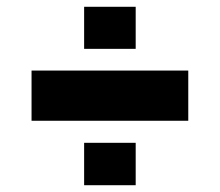

<svg xmlns="http://www.w3.org/2000/svg" viewBox="-20 -539 648 566"><path d="M73 -183V-331H535V-183ZM228 7V-118H380V7ZM228 -395V-519H380V-395Z"/></svg>

Font: Farlight84_Sys_V01
Style: Bold
Weight: 700
Designer: Monotype Design Team, Nadine Chahine and Nizar Qandah
Foundry: Monotype Imaging Inc.
Version: Version 2.004;October 31, 2024;FontCreator 14.0.0.2814 64-bi